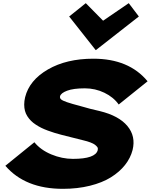

<svg xmlns="http://www.w3.org/2000/svg" viewBox="-20 -1194 961 1224"><path d="M825.2 -237.8Q812 -186.5 776.9 -142.1Q741.7 -97.7 686.8 -63.5Q631.8 -29.3 553 -9.8Q474.1 9.8 380.9 9.8Q140.6 9.8 14.2 -137.2L199.2 -287.1Q239.3 -237.8 307.4 -209.5Q375.5 -181.2 444.8 -181.2Q588.4 -181.2 603 -236.8Q603 -241.2 603.8 -246.3Q604.5 -251.5 599.1 -258.1Q593.8 -264.6 585 -271.5Q576.2 -278.3 556.6 -285.9Q537.1 -293.5 509.8 -299.8Q501.5 -301.8 439.9 -317.4Q378.4 -333 370.1 -335Q346.2 -341.3 326.4 -347.4Q306.6 -353.5 284.2 -361.8Q261.7 -370.1 243.9 -378.9Q226.1 -387.7 208.3 -399.4Q190.4 -411.1 177.5 -424.1Q164.6 -437 154.3 -453.1Q144 -469.2 139.2 -487.3Q134.3 -505.4 134.3 -527.6Q134.3 -549.8 140.1 -574.2Q167 -682.6 285.4 -751.2Q403.8 -819.8 575.2 -819.8Q801.8 -819.8 920.9 -675.8L736.8 -527.8Q703.6 -574.7 645.3 -602.8Q586.9 -630.9 521 -630.9Q447.8 -630.9 407.7 -615.7Q367.7 -600.6 362.8 -580.1Q360.4 -568.8 369.1 -560.8Q377.9 -552.7 406.7 -542.7Q435.5 -532.7 495.1 -517.1Q553.7 -499.5 616.2 -485.8Q737.8 -456.1 792.2 -390.6Q846.7 -325.2 825.2 -237.8ZM800.8 -1173.8 865.2 -1088.9 591.8 -875H589.8L420.9 -1088.9L526.9 -1173.8L637.2 -1062Z"/></svg>

Font: Sinkin Sans 900 X Black Italic
Style: Regular
Weight: 950
Italic angle: -112°
Designer: Keith Bates
Foundry: K-Type
Version: Sinkin Sans (version 1.0)  by Keith Bates   •   © 2014   www